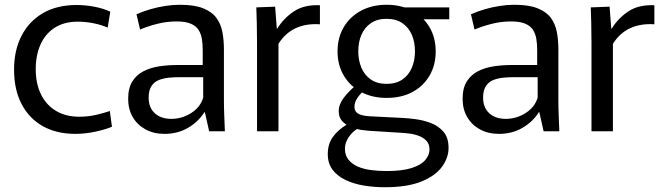

<svg xmlns="http://www.w3.org/2000/svg" viewBox="-20 -551 2788 806"><path d="M296 11Q217 11 159.5 -21.5Q102 -54 70.5 -114.5Q39 -175 39 -259Q39 -340 70.5 -401Q102 -462 160.5 -496Q219 -530 302 -530Q337 -530 375 -523Q413 -516 443 -502L432 -435Q408 -446 374.5 -453Q341 -460 306 -460Q249 -460 209.5 -434.5Q170 -409 150 -364Q130 -319 130 -261Q130 -199 152.5 -154Q175 -109 216 -85Q257 -61 312 -61Q352 -61 386.5 -69.5Q421 -78 441 -85L450 -19Q425 -8 381.5 1.5Q338 11 296 11Z M671 11Q625 11 590.5 -8Q556 -27 537 -60Q518 -93 518 -136Q518 -181 535.5 -209Q553 -237 582.5 -252Q612 -267 648 -272.5Q684 -278 721 -278H831V-341Q831 -366 827.5 -387.5Q824 -409 813.5 -425.5Q803 -442 781 -451.5Q759 -461 721 -461Q680 -461 640.5 -451Q601 -441 568 -427L553 -491Q580 -503 610.5 -512Q641 -521 673.5 -526Q706 -531 735 -531Q795 -531 832 -516.5Q869 -502 888 -476.5Q907 -451 913.5 -417Q920 -383 920 -344V-128Q920 -99 921.5 -63.5Q923 -28 924 0H858L840 -80H838Q813 -40 769.5 -14.5Q726 11 671 11ZM699 -52Q744 -52 782.5 -76.5Q821 -101 833 -141V-227H733Q713 -227 690.5 -225Q668 -223 648 -215.5Q628 -208 616 -190Q604 -172 604 -141Q604 -99 630 -75.5Q656 -52 699 -52Z M1059 0V-373Q1059 -419 1058 -453.5Q1057 -488 1056 -520L1135 -523L1142 -431H1144Q1172 -476 1215 -504Q1258 -532 1323 -529V-449Q1265 -453 1221 -432.5Q1177 -412 1149 -367V0Z M1603 -140Q1542 -140 1495.5 -165Q1449 -190 1423 -234Q1397 -278 1397 -335Q1397 -393 1423 -437Q1449 -481 1495.5 -506Q1542 -531 1603 -531Q1664 -531 1710.5 -506Q1757 -481 1783 -437Q1809 -393 1809 -335Q1809 -278 1783.5 -234Q1758 -190 1712 -165Q1666 -140 1603 -140ZM1603 -199Q1643 -199 1669.5 -217.5Q1696 -236 1709 -267Q1722 -298 1722 -335Q1722 -374 1709 -404.5Q1696 -435 1669.5 -453.5Q1643 -472 1603 -472Q1563 -472 1536.5 -453.5Q1510 -435 1497 -404.5Q1484 -374 1484 -335Q1484 -298 1497 -267Q1510 -236 1536.5 -217.5Q1563 -199 1603 -199ZM1595 235Q1550 235 1507.5 228Q1465 221 1430.5 204.5Q1396 188 1376 161.5Q1356 135 1356 96Q1356 54 1377 24.5Q1398 -5 1434 -27V-28Q1418 -38 1410 -51.5Q1402 -65 1402 -84Q1402 -113 1423 -140.5Q1444 -168 1471 -190L1509 -172Q1491 -156 1479.5 -138.5Q1468 -121 1468 -102Q1468 -83 1483.5 -74Q1499 -65 1530 -63L1668 -56Q1693 -55 1726 -50.5Q1759 -46 1790 -34Q1821 -22 1842 2.5Q1863 27 1863 70Q1863 111 1835.5 149Q1808 187 1749 211Q1690 235 1595 235ZM1603 167Q1668 167 1707.5 154.5Q1747 142 1765 121Q1783 100 1783 77Q1783 54 1770.5 40.5Q1758 27 1738.5 19.5Q1719 12 1697.5 9.5Q1676 7 1657 6L1528 -2Q1506 -4 1493.5 -6Q1481 -8 1472 -13L1483 -12Q1460 1 1444 24.5Q1428 48 1428 74Q1428 101 1443 119.5Q1458 138 1482.5 148.5Q1507 159 1538 163Q1569 167 1603 167ZM1662 -520H1866V-470H1738Z M2075 11Q2029 11 1994.5 -8Q1960 -27 1941 -60Q1922 -93 1922 -136Q1922 -181 1939.5 -209Q1957 -237 1986.5 -252Q2016 -267 2052 -272.5Q2088 -278 2125 -278H2235V-341Q2235 -366 2231.5 -387.5Q2228 -409 2217.5 -425.5Q2207 -442 2185 -451.5Q2163 -461 2125 -461Q2084 -461 2044.5 -451Q2005 -441 1972 -427L1957 -491Q1984 -503 2014.5 -512Q2045 -521 2077.5 -526Q2110 -531 2139 -531Q2199 -531 2236 -516.5Q2273 -502 2292 -476.5Q2311 -451 2317.5 -417Q2324 -383 2324 -344V-128Q2324 -99 2325.5 -63.5Q2327 -28 2328 0H2262L2244 -80H2242Q2217 -40 2173.5 -14.5Q2130 11 2075 11ZM2103 -52Q2148 -52 2186.5 -76.5Q2225 -101 2237 -141V-227H2137Q2117 -227 2094.5 -225Q2072 -223 2052 -215.5Q2032 -208 2020 -190Q2008 -172 2008 -141Q2008 -99 2034 -75.5Q2060 -52 2103 -52Z M2463 0V-373Q2463 -419 2462 -453.5Q2461 -488 2460 -520L2539 -523L2546 -431H2548Q2576 -476 2619 -504Q2662 -532 2727 -529V-449Q2669 -453 2625 -432.5Q2581 -412 2553 -367V0Z"/></svg>

Font: Murecho Thin
Style: Regular
Weight: 400
Version: Version 1.010